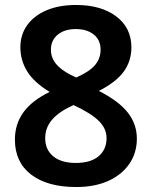

<svg xmlns="http://www.w3.org/2000/svg" viewBox="-20 -743 612 773"><path d="M287 10Q171 10 105.5 -40Q40 -90 40 -181Q40 -243 74 -290.5Q108 -338 180 -373Q117 -411 89.5 -455.5Q62 -500 62 -553Q62 -604 90 -642.5Q118 -681 168.5 -702Q219 -723 286 -723Q387 -723 448 -677Q509 -631 509 -552Q509 -497 478 -454.5Q447 -412 378 -377Q460 -335 495.5 -288.5Q531 -242 531 -185Q531 -127 500.5 -83Q470 -39 415.5 -14.5Q361 10 287 10ZM285 -87Q345 -87 377 -114Q409 -141 409 -187Q409 -225 378 -256Q347 -287 276 -320Q218 -294 190 -261.5Q162 -229 162 -187Q162 -140 194.5 -113.5Q227 -87 285 -87ZM287 -431Q341 -455 363 -481.5Q385 -508 385 -543Q385 -582 357.5 -604Q330 -626 285 -626Q240 -626 212.5 -603.5Q185 -581 185 -543Q185 -522 193.5 -504.5Q202 -487 219 -472Q240 -452 287 -431Z"/></svg>

Font: Noto Naskh Arabic SemiBold
Style: Regular
Weight: 600
Designer: Monotype Design Team, David Williams, Mohamad Dakak and Nizar Qandah
Foundry: Monotype Imaging Inc.
Version: Version 2.016